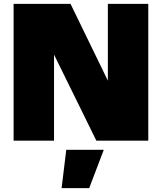

<svg xmlns="http://www.w3.org/2000/svg" viewBox="-20 -724 833 988"><path d="M50 0V-704H343L535 -309V-704H743V0H476L258 -443V0ZM514 47 439 244H297L321 47Z"/></svg>

Font: Prodigy Sans Black
Style: Regular
Weight: 900
Designer: Wei Huang
Foundry: Wei Huang
Version: Version 1.003; ttfautohint (v1.8.3)